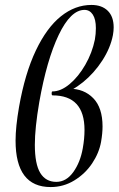

<svg xmlns="http://www.w3.org/2000/svg" viewBox="-20 -745 480 777"><path d="M395 -233Q395 -206 389 -171Q381 -126 353 -84Q325 -42 281 -15Q237 12 185 12Q43 12 43 -176Q43 -231 57 -312Q81 -448 125 -540.5Q169 -633 226.5 -679Q284 -725 350 -725Q392 -725 416 -701.5Q440 -678 440 -634Q440 -620 437 -603Q427 -551 394 -500Q361 -449 316 -412.5Q271 -376 228 -364L261 -386Q320 -386 357.5 -347.5Q395 -309 395 -233ZM315 -145Q322 -184 322 -219Q322 -359 193 -359Q189 -359 189 -367Q189 -375 192 -375Q226 -375 261.5 -404.5Q297 -434 325 -482.5Q353 -531 364 -585Q368 -608 368 -631Q368 -667 355.5 -686Q343 -705 322 -705Q266 -705 217.5 -603.5Q169 -502 139 -332Q121 -227 121 -159Q121 -81 143 -45Q165 -9 208 -9Q248 -9 276.5 -48.5Q305 -88 315 -145Z"/></svg>

Font: Cormorant Infant SemiBold
Style: Italic
Weight: 600
Italic angle: -10°
Designer: Christian Thalmann (Catharsis Fonts)
Foundry: Catharsis Fonts
Version: Version 4.000